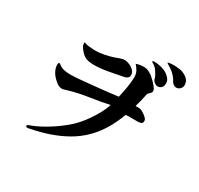

<svg xmlns="http://www.w3.org/2000/svg" viewBox="-177 -1037 1354 1305"><g transform="rotate(30 500.0 -385.0)"><path d="M849 -389Q849 -372 837 -367.5Q825 -363 811 -363Q798 -363 768.5 -363.5Q739 -364 718 -362Q705 -328 689.5 -294.5Q674 -261 654 -229Q583 -114 469 -49Q355 16 201 45Q192 48 184 48Q170 48 170 40Q170 36 174 32.5Q178 29 182 28Q218 16 259 -5.5Q300 -27 340.5 -54Q381 -81 416.5 -110.5Q452 -140 476 -168Q499 -194 522.5 -228Q546 -262 566 -299Q586 -336 596 -369Q527 -354 448 -342.5Q369 -331 296 -310Q287 -308 274.5 -303.5Q262 -299 253 -299Q231 -299 210 -315.5Q189 -332 177 -346Q162 -363 153 -384Q144 -405 144 -427Q144 -442 155 -442Q181 -418 219 -413.5Q257 -409 303 -413Q327 -415 369.5 -419Q412 -423 459.5 -428Q507 -433 549.5 -437.5Q592 -442 616 -446Q625 -485 633 -531.5Q641 -578 641 -615Q641 -640 629.5 -660.5Q618 -681 603 -697Q622 -703 636 -705Q650 -707 666 -707Q683 -707 699.5 -699Q716 -691 729 -682Q737 -676 753.5 -660Q770 -644 784.5 -626Q799 -608 799 -596Q799 -584 790 -575.5Q781 -567 773 -559Q767 -528 761 -503.5Q755 -479 746 -448Q756 -448 769.5 -448Q783 -448 791 -444Q802 -439 815.5 -430Q829 -421 839 -410.5Q849 -400 849 -389ZM615 -614Q615 -598 603.5 -590Q592 -582 579 -580Q529 -570 470 -559Q411 -548 359 -548Q353 -548 347.5 -548.5Q342 -549 337 -549Q300 -552 277.5 -569Q255 -586 235 -618Q230 -627 229.5 -636Q229 -645 229 -650Q250 -642 272 -640Q294 -638 316 -637Q352 -637 387 -644Q422 -651 450 -660Q478 -669 492 -675Q500 -678 508.5 -680Q517 -682 527 -682Q545 -682 565.5 -673Q586 -664 600.5 -649Q615 -634 615 -614ZM849 -685Q849 -663 837.5 -650.5Q826 -638 806 -638Q794 -639 782 -648.5Q770 -658 766 -672Q764 -683 757.5 -695Q751 -707 745 -716Q737 -730 725.5 -741.5Q714 -753 700 -760Q699 -762 696 -763Q693 -764 693 -767Q694 -769 695.5 -771Q697 -773 704 -772Q713 -773 724 -772Q735 -771 738 -770Q749 -769 758 -766.5Q767 -764 776 -761Q790 -757 806 -747Q822 -737 832 -725Q849 -707 849 -685ZM964 -741Q966 -722 952 -707.5Q938 -693 919 -694Q909 -695 900 -701.5Q891 -708 886 -716Q878 -733 864.5 -749Q851 -765 839 -775Q828 -784 810.5 -795Q793 -806 791 -807Q789 -808 787 -811Q787 -813 793 -815Q795 -816 804.5 -816.5Q814 -817 824 -818Q834 -819 852.5 -817.5Q871 -816 884 -814Q909 -810 935.5 -791.5Q962 -773 964 -741Z"/></g></svg>

Font: Kaisei Tokumin
Style: Bold
Weight: 700
Designer: Font-Kai, 金井和夫
Foundry: KAZUO KANAI
Version: Version 5.003